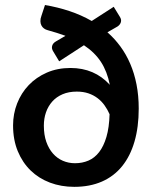

<svg xmlns="http://www.w3.org/2000/svg" viewBox="-20 -736 610 764"><path d="M278.5 -86.5Q307.5 -86.5 332 -97Q356.5 -107.5 374.5 -130.8Q392.5 -154 403.5 -191.2Q414.5 -228.5 416 -281.5Q408 -300 396.2 -316.5Q384.5 -333 368.5 -345.2Q352.5 -357.5 332 -364.5Q311.5 -371.5 285.5 -371.5Q253.5 -371.5 229 -361Q204.5 -350.5 188 -332Q171.5 -313.5 163 -289Q154.5 -264.5 154.5 -236Q154.5 -199.5 164.2 -171.8Q174 -144 190.8 -125Q207.5 -106 230.2 -96.2Q253 -86.5 278.5 -86.5ZM407.5 -607.5Q436 -582.5 459 -551.2Q482 -520 498.2 -482.2Q514.5 -444.5 523.2 -400Q532 -355.5 532 -304Q532 -230.5 515.2 -172.8Q498.5 -115 466 -74.8Q433.5 -34.5 385.5 -13.5Q337.5 7.5 275.5 7.5Q223.5 7.5 179 -9.2Q134.5 -26 102 -57.5Q69.5 -89 50.8 -134.2Q32 -179.5 32 -237Q32 -283 48.2 -324.5Q64.5 -366 94.2 -397.2Q124 -428.5 166.2 -447Q208.5 -465.5 260.5 -465.5Q356 -465.5 417 -398.5Q406.5 -451.5 381.8 -489.5Q357 -527.5 314 -556L215.5 -492L192 -531Q184.5 -542.5 187.5 -553.5Q190.5 -564.5 203 -571.5L240.5 -593.5Q207.5 -605.5 169.5 -616Q161.5 -618 155 -622.8Q148.5 -627.5 144.8 -634.8Q141 -642 140.8 -651.8Q140.5 -661.5 145 -673.5L159 -716Q209.5 -707.5 256.2 -692Q303 -676.5 345 -652.5L432.5 -709L457 -669Q464 -658 461 -647.8Q458 -637.5 447.5 -630.5Z"/></svg>

Font: Lato 2
Style: Bold
Weight: 700
Designer: Lukasz Dziedzic with Adam Twardoch and Botio Nikoltchev
Foundry: tyPoland Lukasz Dziedzic
Version: Version 2.015; 2015-08-06; http://www.latofonts.com/